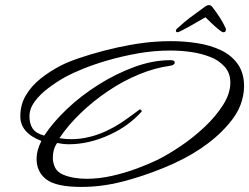

<svg xmlns="http://www.w3.org/2000/svg" viewBox="-20 -709 981 756"><path d="M301 27Q201 27 162.5 -2.5Q124 -32 124 -84Q124 -117 143 -154Q60 -186 60 -251Q60 -297 82 -334Q104 -371 140.5 -400Q177 -429 220 -451Q247 -465 291 -480Q335 -495 388 -509Q441 -523 495 -532.5Q549 -542 595 -545Q609 -546 623.5 -546.5Q638 -547 653 -547Q706 -547 757 -539Q808 -531 849.5 -511.5Q891 -492 916 -457Q941 -422 941 -369Q941 -334 927 -296Q913 -258 878 -218Q833 -166 769.5 -123.5Q706 -81 622 -47Q538 -13 458.5 7Q379 27 301 27ZM227 -22Q248 -13 272 -9Q296 -5 321 -5Q370 -5 421 -16.5Q472 -28 519 -45.5Q566 -63 601 -80Q643 -101 692.5 -134.5Q742 -168 786 -209.5Q830 -251 858.5 -296Q887 -341 887 -384Q887 -423 862.5 -448.5Q838 -474 807 -485Q771 -499 731 -504.5Q691 -510 650 -510Q587 -510 524.5 -499Q462 -488 406.5 -472Q351 -456 308 -438.5Q265 -421 241 -408Q203 -387 170 -362Q137 -337 116.5 -309Q96 -281 96 -251Q96 -222 108.5 -203Q121 -184 154 -175Q189 -228 244.5 -280.5Q300 -333 368.5 -376Q437 -419 509.5 -445.5Q582 -472 650 -472H653Q668 -472 668 -463Q668 -453 650 -450Q590 -442 527 -416Q464 -390 405.5 -350.5Q347 -311 297.5 -263.5Q248 -216 214 -165Q226 -163 237.5 -162Q249 -161 260 -161Q371 -161 485 -245Q511 -264 520.5 -271Q530 -278 529 -278Q538 -278 538 -270Q487 -213 413 -179Q331 -141 251 -141Q238 -141 227 -142.5Q216 -144 205 -146Q188 -122 188 -88Q188 -68 196.5 -50Q205 -32 227 -22ZM679 -582Q671 -582 673 -591Q675 -595 679 -598Q704 -621 725.5 -637.5Q747 -654 782 -679Q794 -689 803 -689Q811 -689 818 -679Q834 -658 846.5 -638.5Q859 -619 869 -597Q869 -595 869.5 -593.5Q870 -592 869 -590Q869 -582 859 -582Q854 -582 839.5 -594Q825 -606 810 -620.5Q795 -635 789 -641Q781 -637 764.5 -627Q748 -617 729.5 -607Q711 -597 697 -589.5Q683 -582 679 -582Z"/></svg>

Font: Corinthia
Style: Bold
Weight: 700
Designer: Robert E. Leuschke
Foundry: Robert E. Leuschke
Version: Version 1.013; ttfautohint (v1.8.3)